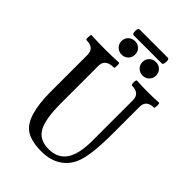

<svg xmlns="http://www.w3.org/2000/svg" viewBox="-260 -990 1107 1107"><g transform="rotate(45 294.0 -436.0)"><path d="M199 -837Q188 -837 188 -861Q188 -885 199 -885H431Q438 -885 440 -873Q442 -861 439 -849Q436 -837 429 -837ZM400 -709Q376 -709 360 -725Q344 -741 344 -764Q344 -788 360 -803.5Q376 -819 400 -819Q423 -819 439 -803.5Q455 -788 455 -765Q455 -740 439 -724.5Q423 -709 400 -709ZM229 -709Q205 -709 189 -725Q173 -741 173 -764Q173 -788 189.5 -803.5Q206 -819 229 -819Q253 -819 268.5 -803.5Q284 -788 284 -765Q284 -740 268 -724.5Q252 -709 229 -709ZM297 13Q218 13 174 -13.5Q130 -40 110 -108Q91 -174 91 -264V-569Q91 -625 27 -625Q21 -625 21.5 -645.5Q22 -666 27 -666Q84 -663 139 -663Q194 -663 251 -666Q256 -666 256 -645.5Q256 -625 251 -625Q180 -625 180 -569V-264Q180 -135 210.5 -80.5Q241 -26 316 -26Q390 -26 425.5 -78Q461 -130 461 -239V-569Q461 -625 398 -625Q391 -625 391 -645.5Q391 -666 398 -666Q441 -663 487 -663Q532 -663 577 -666Q583 -666 582.5 -645.5Q582 -625 577 -625Q515 -625 515 -569V-356Q515 -184 489 -112Q468 -53 418.5 -20Q369 13 297 13Z"/></g></svg>

Font: Junicode Cond Medium
Style: Regular
Weight: 500
Width: 3
Designer: Peter S. Baker
Version: Version 2.201